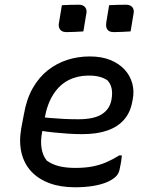

<svg xmlns="http://www.w3.org/2000/svg" viewBox="-20 -782 640 813"><path d="M360 -543Q410 -543 447 -528Q484 -513 507.5 -487.5Q531 -462 540 -429Q549 -396 542 -361L540 -351Q532 -306 505.5 -275.5Q479 -245 435 -229.5Q391 -214 328 -214Q299 -214 268.5 -216Q238 -218 209 -221Q180 -224 154 -228L121 -224L132 -289Q162 -285 191 -282.5Q220 -280 249.5 -278.5Q279 -277 312 -277Q378 -277 411.5 -298.5Q445 -320 452 -360Q457 -388 452.5 -408Q448 -428 435 -442Q420 -452 401 -457Q382 -462 355 -462Q309 -462 271 -443Q233 -424 206.5 -383.5Q180 -343 169 -281L158 -221Q151 -185 156 -154Q161 -123 178 -102Q200 -86 229.5 -78.5Q259 -71 299 -71Q340 -71 371 -77Q402 -83 429 -94.5Q456 -106 485 -124H496Q495 -111 493 -98Q491 -85 488 -72Q486 -59 481.5 -49.5Q477 -40 469 -33Q455 -20 431 -10Q407 0 373 5.5Q339 11 297 11Q236 11 189 -6.5Q142 -24 112 -56.5Q82 -89 71 -135Q60 -181 70 -239L81 -297Q92 -362 118.5 -408.5Q145 -455 182.5 -484.5Q220 -514 265 -528.5Q310 -543 360 -543ZM242 -760Q259 -761 277 -761.5Q295 -762 314 -762Q326 -762 334 -757Q342 -752 345 -743Q348 -734 345 -721L333 -649Q316 -648 297.5 -647Q279 -646 261 -646Q250 -646 242 -650.5Q234 -655 230.5 -664.5Q227 -674 230 -687ZM442 -760Q460 -761 477.5 -761.5Q495 -762 514 -762Q526 -762 534 -757Q542 -752 545 -743Q548 -734 545 -721L533 -649Q516 -648 497.5 -647Q479 -646 461 -646Q450 -646 442 -650.5Q434 -655 431 -664.5Q428 -674 430 -687Z"/></svg>

Font: Rec Mono Semicasual
Style: Italic
Weight: 400
Italic angle: -10°
Version: Version 1.085; ttfautohint (v1.8.4.7-5d5b)